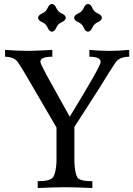

<svg xmlns="http://www.w3.org/2000/svg" viewBox="-20 -944 669 964"><path d="M443.8 0Q364.3 -3.9 306.2 -3.9Q255.9 -3.9 169.4 0V-34.2Q231.9 -34.2 246.3 -54.2Q260.7 -74.2 263.7 -131.8V-303.7L109.9 -567.4Q86.9 -606.4 69.6 -632.1Q52.2 -657.7 5.4 -659.2V-693.4Q76.7 -688.5 126 -688.5Q169.4 -689.5 242.7 -693.4V-659.2Q182.6 -659.2 182.6 -633.8Q182.6 -625.5 214.8 -565.4L330.1 -357.9Q485.4 -611.3 485.4 -632.8Q485.4 -659.2 428.7 -659.2V-693.4Q486.3 -688.5 527.3 -688.5Q575.7 -688.5 628.9 -693.4V-659.2Q579.6 -659.2 559.1 -628.9Q538.6 -598.6 473.1 -492.7L353.5 -306.6V-129.9Q356.4 -72.3 368.4 -53.2Q380.4 -34.2 443.8 -34.2ZM421.9 -784.7Q408.2 -786.1 400.1 -805.4Q392.1 -824.7 372.8 -832.8Q353.5 -840.8 352.1 -854.5Q353.5 -868.2 372.8 -876.5Q392.1 -884.8 400.1 -903.8Q408.2 -922.9 421.9 -924.3Q435.5 -922.9 443.8 -903.8Q452.1 -884.8 471.2 -876.5Q490.2 -868.2 491.7 -854.5Q490.2 -840.8 471.2 -832.8Q452.1 -824.7 443.8 -805.4Q435.5 -786.1 421.9 -784.7ZM240.7 -784.7Q227.1 -786.1 219 -805.4Q210.9 -824.7 191.7 -832.8Q172.4 -840.8 170.9 -854.5Q172.4 -868.2 191.7 -876.5Q210.9 -884.8 219 -903.8Q227.1 -922.9 240.7 -924.3Q254.4 -922.9 262.7 -903.8Q271 -884.8 290 -876.5Q309.1 -868.2 310.5 -854.5Q309.1 -840.8 290 -832.8Q271 -824.7 262.7 -805.4Q254.4 -786.1 240.7 -784.7Z"/></svg>

Font: Almanac
Style: Regular
Weight: 400
Designer: Eden's Almanac
Version: Version 3.501;March 28, 2021;FontCreator 13.0.0.2683 64-bit